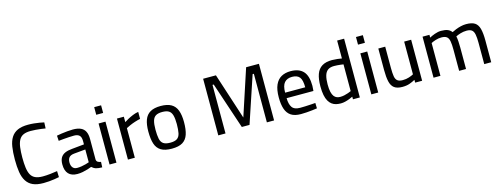

<svg xmlns="http://www.w3.org/2000/svg" viewBox="-19 -1483 5871 2260"><g transform="rotate(-15 2916.5 -353.0)"><path d="M312 10Q233 10 183.5 -12.5Q134 -35 105.5 -80Q77 -125 66.5 -191Q56 -257 56 -344Q56 -432 66.5 -499Q77 -566 105.5 -611Q134 -656 184 -678.5Q234 -701 312 -701Q348 -701 383.5 -697.5Q419 -694 450.5 -688.5Q482 -683 504 -678L501 -605Q479 -609 447.5 -613Q416 -617 383 -619.5Q350 -622 323 -622Q267 -622 232.5 -606Q198 -590 179.5 -555.5Q161 -521 154 -468.5Q147 -416 147 -344Q147 -273 154 -220.5Q161 -168 179 -134.5Q197 -101 232 -84.5Q267 -68 324 -68Q366 -68 416 -73.5Q466 -79 501 -85L504 -11Q480 -6 448 -1Q416 4 380.5 7Q345 10 312 10Z M725 10Q654 10 617.5 -29Q581 -68 581 -144Q581 -194 598.5 -225Q616 -256 651.5 -272Q687 -288 738 -292L888 -307V-348Q888 -397 866 -417Q844 -437 802 -437Q776 -437 741.5 -435Q707 -433 672.5 -430Q638 -427 612 -424L608 -488Q632 -493 666.5 -498Q701 -503 738.5 -506.5Q776 -510 807 -510Q865 -510 902 -493Q939 -476 956.5 -440.5Q974 -405 974 -349V-99Q976 -78 991 -68.5Q1006 -59 1029 -56L1026 10Q1004 10 985 7.5Q966 5 951 1Q936 -4 924 -11.5Q912 -19 901 -29Q882 -21 853 -12Q824 -3 791 3.5Q758 10 725 10ZM740 -60Q766 -60 794 -64.5Q822 -69 847 -76Q872 -83 888 -89V-245L749 -232Q706 -228 687 -206.5Q668 -185 668 -146Q668 -106 686.5 -83Q705 -60 740 -60Z M1118 0V-500H1202V0ZM1118 -606V-699H1202V-606Z M1342 0V-500H1426V-434Q1445 -447 1473.5 -462.5Q1502 -478 1536 -492Q1570 -506 1604 -511V-426Q1571 -419 1537 -408Q1503 -397 1474 -384Q1445 -371 1426 -361V0Z M1876 10Q1792 10 1744.5 -19Q1697 -48 1678 -106.5Q1659 -165 1659 -256Q1659 -342 1680 -398.5Q1701 -455 1749 -482.5Q1797 -510 1876 -510Q1956 -510 2004 -482.5Q2052 -455 2073 -398.5Q2094 -342 2094 -256Q2094 -165 2074.5 -106.5Q2055 -48 2008 -19Q1961 10 1876 10ZM1876 -63Q1932 -63 1960 -82.5Q1988 -102 1997 -145Q2006 -188 2006 -256Q2006 -323 1994.5 -363Q1983 -403 1955 -420Q1927 -437 1876 -437Q1826 -437 1797.5 -420Q1769 -403 1757.5 -363Q1746 -323 1746 -256Q1746 -188 1755 -145Q1764 -102 1792 -82.5Q1820 -63 1876 -63Z M2443 0V-690H2599L2782 -127L2967 -690H3123V0H3035V-592H3020L2830 -24H2736L2546 -592H2531V0Z M3449 10Q3373 10 3329 -19Q3285 -48 3265.5 -105Q3246 -162 3246 -247Q3246 -341 3272 -399Q3298 -457 3345.5 -483.5Q3393 -510 3459 -510Q3561 -510 3612.5 -454.5Q3664 -399 3664 -277L3660 -215H3333Q3334 -141 3361 -102.5Q3388 -64 3459 -64Q3487 -64 3521 -65.5Q3555 -67 3588.5 -69Q3622 -71 3645 -73L3647 -7Q3623 -3 3588 1Q3553 5 3516.5 7.5Q3480 10 3449 10ZM3333 -282H3578Q3578 -370 3550 -405.5Q3522 -441 3459 -441Q3398 -441 3365.5 -404Q3333 -367 3333 -282Z M3935 10Q3904 10 3877 3.5Q3850 -3 3827.5 -19.5Q3805 -36 3788 -65Q3771 -94 3762 -138.5Q3753 -183 3753 -246Q3753 -335 3774 -393.5Q3795 -452 3841.5 -481Q3888 -510 3964 -510Q3992 -510 4027.5 -506Q4063 -502 4083 -498V-716H4168V0H4084V-32Q4068 -24 4043 -14Q4018 -4 3990 3Q3962 10 3935 10ZM3948 -66Q3973 -66 3998.5 -71.5Q4024 -77 4046 -85Q4068 -93 4083 -100V-426Q4071 -428 4051 -430.5Q4031 -433 4009.5 -434.5Q3988 -436 3970 -436Q3921 -436 3893 -415Q3865 -394 3853 -351.5Q3841 -309 3841 -246Q3841 -189 3849.5 -153.5Q3858 -118 3873 -99Q3888 -80 3907.5 -73Q3927 -66 3948 -66Z M4308 0V-500H4392V0ZM4308 -606V-699H4392V-606Z M4685 10Q4621 10 4586.5 -16Q4552 -42 4539.5 -97.5Q4527 -153 4527 -239V-500H4611V-240Q4611 -176 4617.5 -138Q4624 -100 4645.5 -83Q4667 -66 4709 -66Q4751 -66 4786 -77.5Q4821 -89 4842 -101V-500H4927V0H4842V-34Q4810 -16 4773 -3Q4736 10 4685 10Z M5066 0V-500H5150V-466Q5174 -480 5215 -495Q5256 -510 5293 -510Q5343 -510 5373 -498Q5403 -486 5422 -460Q5442 -471 5471 -482.5Q5500 -494 5533 -502Q5566 -510 5598 -510Q5667 -510 5703.5 -486.5Q5740 -463 5754.5 -408.5Q5769 -354 5769 -264V0H5684V-260Q5684 -323 5676.5 -361.5Q5669 -400 5648 -417Q5627 -434 5584 -434Q5545 -434 5508 -422.5Q5471 -411 5451 -400Q5457 -374 5459.5 -336.5Q5462 -299 5462 -259V0H5378V-256Q5378 -322 5371 -361Q5364 -400 5342.5 -417Q5321 -434 5277 -434Q5241 -434 5205.5 -422.5Q5170 -411 5150 -400V0Z"/></g></svg>

Font: Cairo Medium
Style: Regular
Weight: 500
Designer: Mohamed Gaber, Accademia di Belle Arti di Urbino
Foundry: Kief Type Foundry, Accademia di Belle Arti di Urbino
Version: Version 3.117